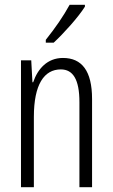

<svg xmlns="http://www.w3.org/2000/svg" viewBox="-20 -878 472 805"><path d="M336 -850V-858H272C245 -809 214 -764 172 -711V-699H205C245 -736 307 -804 336 -850ZM244 -635C178 -635 138 -589 119 -533H116L111 -625H68V-93H122V-388C122 -524 165 -587 235 -587C286 -587 313 -545 313 -450V-93H366V-463C366 -581 323 -635 244 -635Z"/></svg>

Font: Noto Sans Kannada UI ExtraCondensed Light
Style: Regular
Weight: 300
Width: 2
Designer: Jelle Bosma - Monotype Design Team
Foundry: Monotype Imaging Inc.
Version: Version 2.005